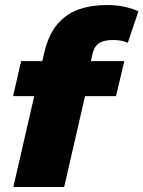

<svg xmlns="http://www.w3.org/2000/svg" viewBox="-20 -743 570 763"><path d="M33 0 116 -361H32L64 -500H148L156 -534Q173 -606 208 -647Q243 -688 293 -705.5Q343 -723 404 -723Q446 -723 477.5 -715.5Q509 -708 530 -698L488 -573Q479 -577 465 -580.5Q451 -584 430 -584Q392 -584 373 -571Q354 -558 347 -526L341 -500H474L441 -361H318L235 0Z"/></svg>

Font: Work Sans ExtraBold
Style: Italic
Weight: 800
Italic angle: -13°
Designer: Wei Huang
Foundry: Wei Huang
Version: Version 2.012; ttfautohint (v1.8.3)